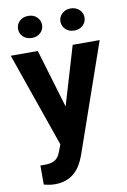

<svg xmlns="http://www.w3.org/2000/svg" viewBox="-101 -789 704 1061"><g transform="rotate(-10 251.0 -258.0)"><path d="M251.5 -199.7 349.1 -528.3H500.5L288.1 82L276.4 109.9Q229 213.4 120.1 213.4Q89.4 213.4 57.6 204.1V97.2L79.1 97.7Q119.1 97.7 138.9 85.4Q158.7 73.2 169.9 44.9L186.5 1.5L1.5 -528.3H153.3ZM66.9 -666.5Q66.9 -692.9 85.7 -710.7Q104.5 -728.5 134.3 -728.5Q164.6 -728.5 183.1 -710.2Q201.7 -691.9 201.7 -666.5Q201.7 -641.1 183.1 -623Q164.6 -605 134.3 -605Q105.5 -605 86.2 -622.3Q66.9 -639.6 66.9 -666.5ZM304.7 -666.5Q304.7 -692.4 324 -710.4Q343.3 -728.5 372.1 -728.5Q400.4 -728.5 420.2 -710.7Q439.9 -692.9 439.9 -666.5Q439.9 -641.1 421.1 -622.8Q402.3 -604.5 372.1 -604.5Q341.8 -604.5 323.2 -622.8Q304.7 -641.1 304.7 -666.5Z"/></g></svg>

Font: RobotoDraft
Style: Bold
Weight: 700
Version: Version 2.001150; 2014